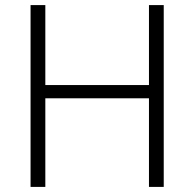

<svg xmlns="http://www.w3.org/2000/svg" viewBox="-20 -734 764 754"><path d="M623 0V-714H565V-400H158V-714H100V0H158V-348H565V0Z"/></svg>

Font: Noto Sans Meetei Mayek Light
Style: Regular
Weight: 300
Designer: Monotype Design Team and Neelakash Kshetrimayum
Foundry: Monotype Imaging Inc.
Version: Version 2.002